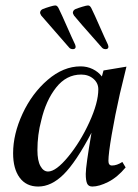

<svg xmlns="http://www.w3.org/2000/svg" viewBox="-20 -673 506 703"><path d="M28 -112Q28 -182 62.5 -256.5Q97 -331 154.5 -380.5Q212 -430 275 -430Q299 -430 319.5 -420Q340 -410 353 -393L359 -415L443 -429L419 -330Q401 -250 389 -180Q377 -110 377 -84Q377 -67 390 -67Q408 -67 428 -80L440 -60Q410 -24 376.5 -7Q343 10 318 10Q304 10 299 -1Q294 -12 294 -36Q294 -65 315 -187Q258 -79 213 -34.5Q168 10 120 10Q76 10 52 -22.5Q28 -55 28 -112ZM340 -346Q340 -369 322 -384.5Q304 -400 277 -400Q223 -400 185.5 -352.5Q148 -305 131 -232Q117 -180 117 -123Q117 -85 128 -65Q139 -45 156 -45Q185 -45 229.5 -99Q274 -153 307 -225Q340 -297 340 -346ZM233 -499 131 -616Q126 -624 127 -628Q128 -636 137 -640Q147 -644 162 -648.5Q177 -653 182 -653Q186 -653 188.5 -651Q191 -649 194 -644Q197 -640 242 -538L255 -510Q257 -504 257 -501Q256 -493 247 -493Q238 -493 233 -499ZM353 -499Q259 -605 251 -616Q246 -624 247 -628Q248 -636 257 -640Q267 -644 282 -648.5Q297 -653 302 -653Q306 -653 308.5 -651Q311 -649 314 -644Q317 -640 362 -538L375 -510Q377 -504 377 -501Q376 -493 367 -493Q358 -493 353 -499Z"/></svg>

Font: Unna
Style: Italic
Weight: 400
Italic angle: -8.05°
Designer: Jorge de Buen Unna
Foundry: Omnibus-Type
Version: Version 2.008